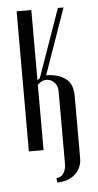

<svg xmlns="http://www.w3.org/2000/svg" viewBox="-48 -526 344 677"><g transform="rotate(-5 124.0 -188.0)"><path d="M89 -495V-246Q92 -249 98 -253L183 -494H203L121 -261Q161 -261 188 -242.5Q215 -224 215 -180V40Q215 75 190.5 97Q166 119 127 119L126 103Q141 103 150.5 90Q160 77 160 54V-201Q160 -220 148.5 -232.5Q137 -245 120 -245Q104 -245 89 -230V1H37V-495Z"/></g></svg>

Font: Moniqa Cond Heading
Style: Regular
Weight: 400
Width: 3
Designer: Rajesh Rajput
Foundry: Rajesh Rajput
Version: Version 1.000